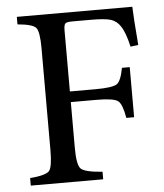

<svg xmlns="http://www.w3.org/2000/svg" viewBox="-49 -694 631 737"><g transform="rotate(-5 266.5 -325.0)"><path d="M498 -502 468 -498Q455 -555 438 -579Q425 -599 402 -607Q379 -614 326 -614H255Q232 -614 227 -609Q221 -604 221 -582V-347H320Q386 -347 403 -359Q419 -371 428 -420H458V-227H428Q419 -280 403 -293Q386 -306 320 -306H221V-129Q221 -64 236 -49Q251 -34 319 -29V0H40V-29Q100 -34 114 -49Q127 -64 127 -129V-522Q127 -586 114 -601Q101 -616 43 -621V-650H488Q489 -612 498 -502Z"/></g></svg>

Font: Shafarik
Style: Regular
Weight: 400
Version: Version 1.001; ttfautohint (v1.8.4.7-5d5b)